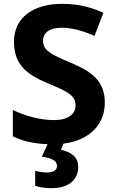

<svg xmlns="http://www.w3.org/2000/svg" viewBox="-20 -744 606 1004"><path d="M389 129C389 70 342 49 299 39L312 7C455 -11 528 -99 528 -207C528 -318 464 -368 352 -415C242 -461 205 -482 205 -531C205 -571 237 -599 302 -599C357 -599 417 -582 474 -556L521 -677C464 -703 393 -724 306 -724C156 -724 53 -654 53 -526C53 -407 118 -355 231 -308C338 -264 375 -243 375 -193C375 -147 337 -116 261 -116C193 -116 112 -137 47 -169V-31C100 -6 154 7 229 10L199 75C250 83 278 96 278 123C278 147 258 158 224 158C204 158 182 154 164 149V228C183 234 214 240 249 240C337 240 389 198 389 129Z"/></svg>

Font: Noto Sans Lao UI
Style: Bold
Weight: 700
Designer: Monotype Design Team
Foundry: Monotype Imaging Inc.
Version: Version 2.000